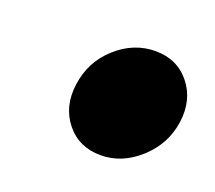

<svg xmlns="http://www.w3.org/2000/svg" viewBox="-53 -518 379 339"><g transform="rotate(20 137.0 -349.0)"><path d="M273 -349Q279 -392 255 -422Q231 -452 190 -452Q149 -452 116 -422Q84 -393 78 -349Q72 -306 96 -276Q120 -246 161 -246Q201 -246 234 -276Q267 -306 273 -349Z"/></g></svg>

Font: Unageo
Style: Black-Italic
Weight: 900
Designer: Richard Sepsi
Foundry: Richard Sepsi
Version: Version 2.000